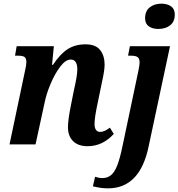

<svg xmlns="http://www.w3.org/2000/svg" viewBox="-20 -788 974 1048"><path d="M351 -93Q351 -134 367 -213L383 -293Q402 -375 402 -409Q402 -463 366 -463Q338 -463 308.5 -424Q279 -385 256 -330Q233 -275 224 -230L174 0H32L116 -399Q124 -433 124 -449Q124 -470 114 -477Q104 -484 79 -484H62L71 -536H274L264 -434H269Q308 -493 349 -519.5Q390 -546 447 -546Q502 -546 526.5 -515Q551 -484 551 -435Q551 -404 537 -342L532 -317L510 -211Q496 -143 496 -111Q496 -90 504 -79Q512 -68 526 -68Q539 -68 551 -73.5Q563 -79 580 -91L601 -57Q540 10 458 10Q407 10 379 -17.5Q351 -45 351 -93ZM772 -688Q772 -728 797.5 -748Q823 -768 861 -768Q893 -768 913.5 -753.5Q934 -739 934 -709Q934 -670 909 -650Q884 -630 844 -630Q812 -630 792 -644.5Q772 -659 772 -688ZM487 229 499 177Q520 184 539 184Q567 184 586.5 167.5Q606 151 620.5 113.5Q635 76 649 8L735 -400Q742 -433 742 -446Q742 -468 731.5 -476Q721 -484 695 -484H679L689 -536H908L792 8Q745 240 570 240Q548 240 530.5 237.5Q513 235 487 229Z"/></svg>

Font: Noto Serif Narrow
Style: Bold Italic
Weight: 700
Width: 4
Italic angle: -12°
Designer: Monotype Design Team
Foundry: Monotype Imaging Inc.
Version: Version 1.001